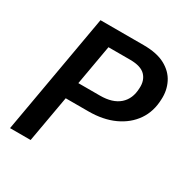

<svg xmlns="http://www.w3.org/2000/svg" viewBox="-161 -834 938 969"><g transform="rotate(30 308.0 -350.0)"><path d="M27 0 150 -700H402Q479 -700 527 -674Q575 -648 597 -604Q619 -560 616 -508Q614 -436 577.5 -383Q541 -330 477 -300.5Q413 -271 327 -271H195L147 0ZM212 -369H338Q411 -369 450.5 -403.5Q490 -438 492 -501Q495 -547 468.5 -574.5Q442 -602 379 -602H253Z"/></g></svg>

Font: DM Sans SemiBold
Style: Italic
Weight: 600
Italic angle: -10°
Designer: Colophon Foundry, Jonny Pinhorn
Foundry: Colophon Foundry
Version: Version 4.004;gftools[0.9.30]